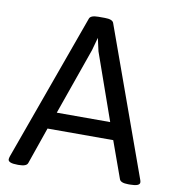

<svg xmlns="http://www.w3.org/2000/svg" viewBox="-80 -773 772 846"><g transform="rotate(10 306.5 -350.0)"><path d="M185 -254H424L319 -552L306 -610L290 -552ZM601 -15Q601 2 558 2H550Q515 2 510 -14L451 -178H157L100 -14Q95 2 60 2H55Q12 2 12 -15Q12 -20 15 -29L252 -686Q257 -702 292 -702H321Q356 -702 361 -686L598 -28Q601 -21 601 -15Z"/></g></svg>

Font: mmAsap
Style: Regular
Weight: 400
Designer: Pablo Cosgaya
Foundry: Omnibus-Type
Version: Version 1.001